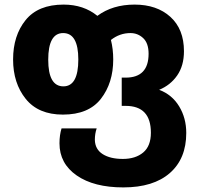

<svg xmlns="http://www.w3.org/2000/svg" viewBox="-20 -576 868 836"><path d="M517 240Q648 240 719.5 177.5Q791 115 791 3Q791 -62 760 -113Q729 -164 673 -185Q722 -205 751.5 -247.5Q781 -290 781 -353Q781 -449 722 -502.5Q663 -556 566 -556Q470 -556 404 -507Q344 -556 257 -556Q146 -556 91.5 -488.5Q37 -421 37 -317Q37 -214 92 -145.5Q147 -77 254 -77Q366 -77 419.5 -146Q473 -215 473 -317Q473 -362 463 -402Q501 -432 548 -432Q580 -432 603.5 -410Q627 -388 627 -342Q627 -238 527 -238H510V-115H527Q637 -115 637 2Q637 60 603.5 88Q570 116 515 116Q460 116 427 95Q394 74 393 33Q393 6 401 -17H248Q239 12 239 48Q239 136 314 188Q389 240 517 240ZM256 -200Q190 -200 190 -316Q190 -432 255 -432Q321 -432 321 -317Q321 -200 256 -200Z"/></svg>

Font: Noto Sans Georgian Condensed Extra
Style: Regular
Weight: 800
Width: 3
Designer: Monotype Design Team
Foundry: Monotype Imaging Inc.
Version: Version 1.901